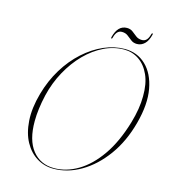

<svg xmlns="http://www.w3.org/2000/svg" viewBox="-122 -925 905 1030"><g transform="rotate(15 330.5 -409.5)"><path d="M475.5 -710Q545.5 -710 593.2 -664.2Q641 -618.5 656 -536.5Q671 -454.5 641.5 -345Q612.5 -236 554.5 -156.2Q496.5 -76.5 422.2 -33.2Q348 10 270 10Q220 10 178.2 -15.5Q136.5 -41 110 -89Q83.5 -137 78.8 -205.5Q74 -274 98 -359.5Q120 -437.5 159.5 -502Q199 -566.5 250.8 -613Q302.5 -659.5 360.2 -684.8Q418 -710 475.5 -710ZM272.5 6Q340.5 6 405.2 -32.5Q470 -71 523.2 -147.5Q576.5 -224 610.5 -338.5Q635 -421.5 635 -489Q636 -559.5 614.2 -607.8Q592.5 -656 555.5 -681Q518.5 -706 473 -706Q416 -706 361.5 -679.5Q307 -653 260.5 -605.8Q214 -558.5 179.2 -495.2Q144.5 -432 127 -359Q117.5 -318 112.8 -281Q108 -244 108 -211.5Q107.5 -106 152.2 -50Q197 6 272.5 6ZM530 -752.5Q510.5 -752.5 497 -763Q483.5 -773.5 470 -784Q456.5 -794.5 436.5 -794.5Q407 -794.5 396.5 -752.5Q395 -745.5 391.5 -745.5Q387.5 -745.5 389 -752.5Q406.5 -822 457.5 -822Q477 -822 490.2 -811.5Q503.5 -801 517.2 -790.5Q531 -780 551 -780Q580.5 -780 591 -822Q592.5 -829 596.5 -829Q600.5 -829 598.5 -822Q590 -787 572 -769.8Q554 -752.5 530 -752.5Z"/></g></svg>

Font: Fraunces 144pt S000 Thin
Style: Italic
Weight: 100
Italic angle: -16°
Version: Version 1.000; ttfautohint (v1.8.3)